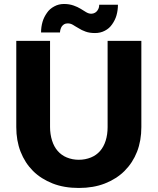

<svg xmlns="http://www.w3.org/2000/svg" viewBox="-20 -933 789 961"><path d="M435.5 -145Q461.9 -155.8 480.5 -176.8Q499 -197.8 508.8 -228.5Q518.6 -259.3 518.6 -296.9V-728.5H687.5V-296.9Q687.5 -229 666 -173.8Q644.5 -118.7 603.5 -77.6Q563.5 -37.6 504.9 -14.6Q447.8 7.8 374.5 7.8Q300.8 7.8 243.7 -14.6Q185.1 -37.6 145 -77.6Q105 -117.7 83 -173.8Q61.5 -229 61.5 -296.9V-728.5H230.5V-297.4Q230.5 -261.2 240.7 -229Q250.5 -198.2 268.6 -177.7Q287.6 -155.8 314 -145Q342.3 -133.3 374.5 -133.3Q406.7 -133.3 435.5 -145ZM436.5 -864.3Q446.8 -864.3 455.1 -869.1Q461.4 -872.1 467.3 -879.9Q473.1 -888.2 474.6 -894.5Q476.6 -900.9 476.6 -909.2H570.3Q570.3 -881.8 563 -856Q556.6 -833 541 -811Q526.9 -790.5 504.9 -779.3Q482.9 -767.6 455.6 -767.6Q427.7 -767.6 408.2 -774.9Q388.7 -781.7 373 -792Q366.7 -795.4 356.7 -801.5Q346.7 -807.6 345.2 -808.6Q333 -815.9 319.3 -815.9Q308.1 -815.9 300.8 -811.5Q293.9 -807.1 289.1 -800.3Q285.2 -794.4 282.7 -785.6Q280.3 -776.9 280.3 -770.5H185.5Q185.5 -797.9 192.9 -823.7Q199.7 -847.2 215.3 -869.1Q228.5 -888.7 251.5 -900.9Q273.4 -913.1 300.3 -913.1Q326.7 -913.1 348.6 -905.3Q368.2 -898.4 383.3 -889.2Q395 -881.8 411.1 -872.1Q424.3 -864.3 436.5 -864.3Z"/></svg>

Font: Lato-ExtraBold
Style: Regular
Weight: 500
Designer: Lukasz Dziedzic with Adam Twardoch and Botio Nikoltchev
Foundry: tyPoland Lukasz Dziedzic
Version: ""